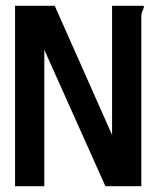

<svg xmlns="http://www.w3.org/2000/svg" viewBox="-20 -643 540 663"><path d="M468 -588C470 -608 477 -613 477 -618C477 -620 477 -621 475 -623H367V-177L169 -623H32V0H133V-471L344 0H468Z"/></svg>

Font: Inconsolata
Style: Bold
Weight: 700
Monospace: yes
Designer: Raph Levien, Kirill Tkachev(cyreal.org)
Foundry: Raph Levien, Kirill Tkachev(cyreal.org)
Version: Version 1.014